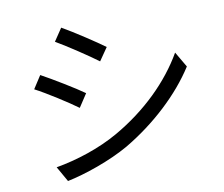

<svg xmlns="http://www.w3.org/2000/svg" viewBox="-85 -872 1169 1004"><g transform="rotate(-10 500.0 -370.0)"><path d="M301 -768 256 -701C315 -667 423 -595 471 -559L518 -627C475 -659 360 -735 301 -768ZM151 -53 197 28C290 9 428 -38 529 -96C688 -190 827 -319 913 -454L865 -536C784 -395 652 -265 486 -170C385 -112 261 -72 151 -53ZM150 -543 106 -475C166 -444 275 -374 324 -338L370 -408C326 -440 209 -511 150 -543Z"/></g></svg>

Font: Source Han Sans HK
Style: Regular
Weight: 400
Designer: Ryoko NISHIZUKA 西塚涼子 (kana, bopomofo & ideographs); Paul D. Hunt (Latin, Greek & Cyrillic); Sandoll Communications 산돌커뮤니
Foundry: Adobe
Version: Version 2.000;hotconv 1.0.107;makeotfexe 2.5.65593